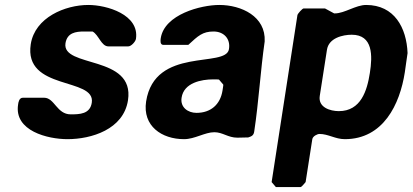

<svg xmlns="http://www.w3.org/2000/svg" viewBox="-20 -554 1663 774"><path d="M53 -133C36 -26 173 7 252 7C348 7 478 -32 496 -150C524 -334 228 -279 244 -380C251 -422 285 -427 319 -427H353C378 -414 388 -367 417 -367H497C509 -367 526 -386 528 -397C543 -495 411 -534 336 -534C243 -534 121 -484 104 -376C75 -187 366 -244 350 -140C343 -94 301 -93 265 -93C209 -93 200 -160 158 -160H72C57 -160 54 -141 53 -133Z M569 -145C554 -46 632 7 722 7C765 7 806 -21 844 -21C878 -21 899 1 937 1C944 1 974 0 981 0C997 -5 1003 -10 1005 -25C1023 -144 1030 -269 1047 -387C1052 -488 953 -534 864 -534C790 -534 643 -496 628 -400C627 -392 624 -373 639 -373H739C779 -410 797 -427 841 -427C882 -427 910 -398 903 -356C891 -278 604 -368 569 -145ZM712 -160C721 -221 793 -234 839 -234C846 -234 863 -234 863 -233L880 -213C881 -213 878 -196 877 -189C868 -132 829 -99 772 -99C738 -99 706 -121 712 -160Z M1212 180 1239 7C1241 -5 1259 -14 1268 -14C1303 -14 1332 7 1370 7C1525 7 1592 -133 1612 -263C1614 -275 1621 -329 1623 -340C1619 -442 1570 -534 1456 -534C1414 -534 1369 -500 1330 -500H1327L1290 -520H1204C1199 -520 1180 -499 1179 -493L1075 180L1092 200H1192C1196 200 1211 181 1212 180ZM1398 -414C1484 -414 1482 -329 1471 -260C1460 -189 1435 -106 1346 -106C1311 -106 1262 -121 1269 -167L1298 -353C1305 -401 1362 -414 1398 -414Z"/></svg>

Font: Asimov Print
Style: CIt
Weight: 500
Designer: Google
Version: Version 2.000980: 2014